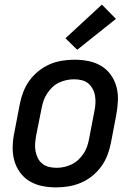

<svg xmlns="http://www.w3.org/2000/svg" viewBox="-20 -801 590 833"><path d="M224 12Q192 12 162.5 6Q133 0 108 -15Q83 -30 66 -54Q49 -78 41.5 -106.5Q34 -135 35 -166.5Q36 -198 43 -230L66 -350Q71 -376 81 -402Q91 -428 107.5 -451Q124 -474 147 -492.5Q170 -511 195.5 -522Q221 -533 248.5 -537.5Q276 -542 302 -542Q334 -542 364 -536Q394 -530 419 -515Q444 -500 461 -476Q478 -452 485.5 -423.5Q493 -395 491.5 -363.5Q490 -332 484 -300L461 -180Q456 -154 446 -128Q436 -102 419.5 -79Q403 -56 380 -37.5Q357 -19 331 -8Q305 3 277.5 7.5Q250 12 224 12ZM226 -73Q242 -73 258 -76.5Q274 -80 290 -87.5Q306 -95 319 -107Q332 -119 342 -134Q352 -149 357.5 -164.5Q363 -180 366 -196L389 -316Q393 -334 394 -351Q395 -368 392.5 -384Q390 -400 382.5 -414.5Q375 -429 363 -439Q351 -449 335 -453Q319 -457 301 -457Q285 -457 268.5 -453.5Q252 -450 236 -442.5Q220 -435 207.5 -423Q195 -411 185 -396Q175 -381 169.5 -365.5Q164 -350 161 -334L137 -214Q134 -196 132.5 -179Q131 -162 134 -146Q137 -130 144 -115.5Q151 -101 163.5 -91Q176 -81 192 -77Q208 -73 226 -73ZM315 -585 264 -635 422 -781 483 -719Z"/></svg>

Font: Lode Dark
Style: Bold Italic
Weight: 700
Italic angle: -11°
Monospace: yes
Designer: Belleve Invis
Foundry: Belleve Invis
Version: Version 29.2.0; ttfautohint (v1.8.3)